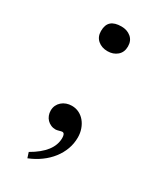

<svg xmlns="http://www.w3.org/2000/svg" viewBox="-159 -497 597 714"><g transform="rotate(30 140.0 -140.0)"><path d="M201.2 -387.7Q201.2 -362.8 184.6 -348.6Q168 -334.5 143.6 -334.5Q118.7 -334.5 102.1 -348.6Q85.4 -362.8 85.4 -387.7Q85.4 -415 99.9 -427.7Q114.3 -440.4 143.6 -440.4Q168 -440.4 184.6 -426.5Q201.2 -412.6 201.2 -387.7ZM209 -1.5Q209 24.9 200.2 48.8Q191.4 72.8 175.3 93.5Q159.2 114.3 136.2 131.1Q113.3 147.9 85 159.2L77.6 136.2Q159.7 89.4 159.7 29.3Q159.7 19.5 157 14.2Q154.3 8.8 148.4 8.8Q147 8.8 143.6 9.5Q140.1 10.3 136.2 11.5Q132.3 12.7 128.4 13.4Q124.5 14.2 122.1 14.2Q110.8 14.2 101.6 10Q92.3 5.9 85.4 -1.2Q78.6 -8.3 75 -17.8Q71.3 -27.3 71.3 -38.1Q71.3 -50.3 75.9 -60.3Q80.6 -70.3 88.9 -77.6Q97.2 -85 108.2 -88.9Q119.1 -92.8 131.3 -92.8Q148.4 -92.8 162.6 -85.7Q176.8 -78.6 187 -66.2Q197.3 -53.7 203.1 -37.1Q209 -20.5 209 -1.5Z"/></g></svg>

Font: XB Niloofar
Style: Regular
Weight: 400
Designer: Behnam
Foundry: Irmug
Version: Version 7.201 2008